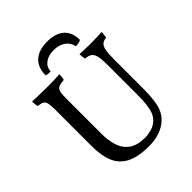

<svg xmlns="http://www.w3.org/2000/svg" viewBox="-240 -1008 1155 1155"><g transform="rotate(-45 337.5 -430.5)"><path d="M570 -269Q570 -183 559 -132.5Q548 -82 513 -48Q484 -20 443 -5.5Q402 9 351 9Q258 9 204.5 -18.5Q151 -46 128.5 -100Q106 -154 106 -231V-549Q106 -584 101.5 -602Q97 -620 84.5 -626.5Q72 -633 47 -636Q44 -646 43 -657.5Q42 -669 42 -679Q62 -678 94.5 -677Q127 -676 158 -676Q173 -676 189 -676Q205 -676 220 -676.5Q235 -677 249 -677.5Q263 -678 274 -679Q274 -669 273 -657.5Q272 -646 269 -636Q240 -634 225 -627.5Q210 -621 205 -603.5Q200 -586 200 -549V-245Q200 -188 215 -142.5Q230 -97 267 -70.5Q304 -44 370 -44Q395 -44 425 -52.5Q455 -61 476 -82Q492 -98 501 -119Q510 -140 514.5 -174Q519 -208 519 -261V-509Q519 -557 514 -583.5Q509 -610 494.5 -622Q480 -634 450 -636Q447 -651 446 -659.5Q445 -668 445 -679Q456 -678 472.5 -677.5Q489 -677 506.5 -676.5Q524 -676 539 -676Q562 -676 588 -677Q614 -678 634 -679Q634 -672 633 -662Q632 -652 629 -636Q606 -634 593 -622.5Q580 -611 575 -584.5Q570 -558 570 -509ZM211 -733Q211 -799 250 -834.5Q289 -870 361 -870Q432 -870 470 -836Q508 -802 508 -737Q498 -732 486 -729.5Q474 -727 463 -728Q457 -764 427 -785Q397 -806 352 -806Q307 -806 279 -785Q251 -764 249 -728Q238 -727 228 -728.5Q218 -730 211 -733Z"/></g></svg>

Font: Vollkorn
Style: Regular
Weight: 400
Designer: Friedrich Althausen
Foundry: Friedrich Althausen
Version: Version 4.104